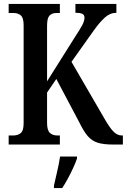

<svg xmlns="http://www.w3.org/2000/svg" viewBox="-20 -734 644 975"><path d="M24 0V-46H47Q70 -46 85 -58Q100 -70 100 -108V-606Q100 -643 86 -655.5Q72 -668 49 -668H24V-714H284V-668H267Q244 -668 231.5 -655Q219 -642 219 -604V-321L360 -545Q385 -583 397 -605Q409 -627 409 -644Q409 -658 398.5 -663.5Q388 -669 363 -669V-714H571V-669Q539 -669 512.5 -645Q486 -621 456 -579L343 -420L512 -129Q536 -87 555.5 -66.5Q575 -46 599 -46H604V0H555Q505 0 475.5 -9.5Q446 -19 425.5 -43Q405 -67 383 -112L266 -333L219 -264V-110Q219 -72 233.5 -59Q248 -46 271 -46H284V0ZM254 208Q261 176 270.5 136Q280 96 285 61H371V71Q364 92 351.5 119Q339 146 324.5 173Q310 200 296 221H254Z"/></svg>

Font: Noto Serif Thai ExtraCondensed SemiBold
Style: Regular
Weight: 600
Width: 2
Designer: Monotype Design Team
Foundry: Monotype Imaging Inc.
Version: Version 2.001; ttfautohint (v1.8.4.7-5d5b)